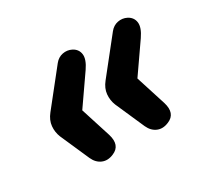

<svg xmlns="http://www.w3.org/2000/svg" viewBox="-87 -580 668 624"><g transform="rotate(-30 247.0 -268.0)"><path d="M180 -87Q157 -77 138 -85Q119 -93 109 -115L61 -224Q53 -244 55 -265.5Q57 -287 73 -307L174 -434Q186 -449 203.5 -452.5Q221 -456 237 -448Q256 -438 258.5 -418Q261 -398 241 -369L166 -261L202 -148Q216 -102 180 -87ZM387 -87Q364 -77 345 -85Q326 -93 316 -115L268 -224Q260 -244 262 -265.5Q264 -287 280 -307L381 -434Q393 -449 410.5 -452.5Q428 -456 444 -448Q463 -438 465.5 -418Q468 -398 448 -369L373 -261L409 -148Q423 -102 387 -87Z"/></g></svg>

Font: Nunito
Style: Bold Italic
Weight: 700
Italic angle: -9°
Designer: Vernon Adams
Foundry: Vernon Adams
Version: Version 3.601; ttfautohint (v1.8.2.53-6de2)